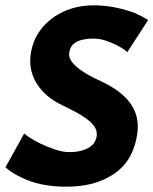

<svg xmlns="http://www.w3.org/2000/svg" viewBox="-30 -692 578 724"><path d="M220 12Q117 12 46.5 -25Q18.5 -38.5 4.8 -49.8Q-9 -61 -9.5 -61L61.5 -189Q63 -186 80 -174.5Q97 -163 122 -150.8Q147 -138.5 176.8 -128.5Q206.5 -118.5 231 -118.5Q265.5 -118.5 286.5 -127Q321 -139 330.5 -164Q335.5 -176 335 -187Q335 -215 298.5 -242.5Q277 -258.5 248 -273.5Q218.5 -288 189.5 -303Q131 -335 103 -386.5Q84 -422.5 84 -462.5Q84 -478.5 87 -496Q102 -578.5 175 -629Q240 -672 323 -672Q396 -672 473 -645Q502 -633 522.5 -620L529 -617L449.5 -494.5Q449.5 -497 439.2 -504.5Q429 -512 410.5 -521.5Q392 -531 368.8 -538.8Q345.5 -546.5 321.5 -546.5Q280 -546.5 256 -532.5Q232 -518.5 230.5 -486.5Q230.5 -451.5 301.5 -410.5Q324.5 -397.5 352 -385Q424 -351.5 458.5 -306.5Q489.5 -265 489.5 -216Q489.5 -204 488 -190.5Q473 -81 393 -32Q325 12 220 12Z"/></svg>

Font: Lucymar Sans
Style: Bold Italic
Weight: 700
Italic angle: -10°
Foundry: The League of Moveable Type (original font) / Main changes by Cristiano Sobral with portions from Mirco Monsees
Version: Version 2.00;August 30, 2020;FontCreator 13.0.0.2681 64-bit